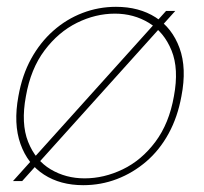

<svg xmlns="http://www.w3.org/2000/svg" viewBox="-20 -531 597 563"><path d="M18 0 467 -499H494L45 0ZM224 12Q157 12 109 -19Q61 -50 40 -109Q19 -168 34 -249Q45 -311 71.5 -359Q98 -407 136.5 -441Q175 -475 222 -493Q269 -511 320 -511Q388 -511 436.5 -480Q485 -449 506.5 -390Q528 -331 512 -249Q501 -188 474.5 -139.5Q448 -91 409 -57.5Q370 -24 323 -6Q276 12 224 12ZM228 -8Q285 -8 340 -34.5Q395 -61 435.5 -115Q476 -169 490 -249Q505 -329 483 -383Q461 -437 416.5 -464Q372 -491 317 -491Q260 -491 205.5 -464Q151 -437 110.5 -383Q70 -329 56 -249Q41 -169 62.5 -115Q84 -61 128.5 -34.5Q173 -8 228 -8Z"/></svg>

Font: DM Sans 20pt Thin
Style: Italic
Weight: 250
Italic angle: -10°
Version: Version 4.004;gftools[0.9.30]